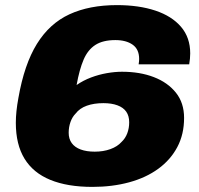

<svg xmlns="http://www.w3.org/2000/svg" viewBox="-20 -720 781 752"><path d="M342 12Q244 12 177 -15.5Q110 -43 76 -98.5Q42 -154 42 -239Q42 -261 44.5 -285Q47 -309 52 -336Q75 -468 124.5 -548Q174 -628 252 -664Q330 -700 438 -700Q524 -700 588.5 -678.5Q653 -657 689 -615Q725 -573 725 -511Q725 -501 724 -490.5Q723 -480 721 -468H523Q524 -474 524.5 -479.5Q525 -485 525 -489Q525 -527 499.5 -545Q474 -563 432 -563Q383 -563 353.5 -544Q324 -525 307.5 -486.5Q291 -448 280 -387Q306 -405 336.5 -416.5Q367 -428 398.5 -433.5Q430 -439 458 -439Q528 -439 582.5 -418Q637 -397 669 -357Q701 -317 701 -258Q701 -194 674.5 -144Q648 -94 600 -59Q552 -24 486 -6Q420 12 342 12ZM351 -126Q385 -126 412.5 -136Q440 -146 456 -164Q471 -178 478.5 -198Q486 -218 486 -241Q486 -266 474.5 -282.5Q463 -299 440 -307.5Q417 -316 385 -316Q348 -316 320 -306Q292 -296 276 -275Q263 -262 256 -242Q249 -222 249 -200Q249 -176 261 -159.5Q273 -143 296 -134.5Q319 -126 351 -126Z"/></svg>

Font: Archivo SemiExpanded Black
Style: Italic
Weight: 900
Width: 6
Italic angle: -10°
Designer: Hector Gatti
Foundry: Omnibus-Type
Version: Version 2.001